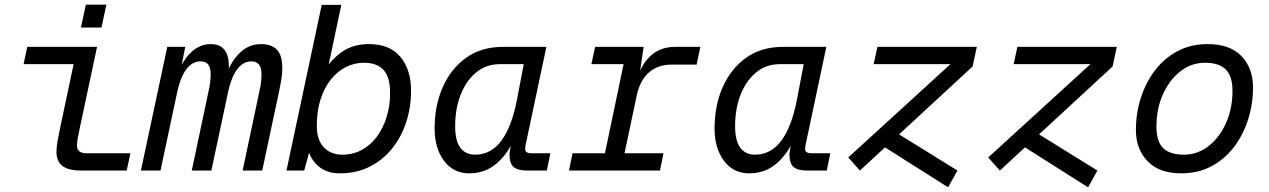

<svg xmlns="http://www.w3.org/2000/svg" viewBox="-20 -731 5440 823"><path d="M330 0Q271 0 246.5 -20.5Q222 -41 222 -80Q222 -100 227 -128Q232 -156 238 -184L304 -496L337 -456H81L97 -530H396L320 -173Q316 -153 313 -136.5Q310 -120 310 -106Q310 -90 320.5 -82Q331 -74 352 -74H539L523 0ZM327 -613 348 -711H436L415 -613Z M584 0 697 -530H774L751 -412L742 -414Q763 -473 800 -507.5Q837 -542 883 -542Q923 -542 942 -517.5Q961 -493 961 -448Q961 -440 960.5 -429Q960 -418 958 -408H949Q971 -470 1009.5 -506Q1048 -542 1098 -542Q1145 -542 1167.5 -517.5Q1190 -493 1190 -440Q1190 -413 1185.5 -387Q1181 -361 1176 -338L1104 0H1020L1092 -340Q1097 -362 1099 -380Q1101 -398 1101 -412Q1101 -441 1090 -454.5Q1079 -468 1057 -468Q1036 -468 1017 -454.5Q998 -441 983 -412Q968 -383 958 -338L886 0H802L874 -340Q879 -362 881 -380Q883 -398 883 -412Q883 -441 872.5 -454.5Q862 -468 839 -468Q818 -468 799 -454.5Q780 -441 765 -412Q750 -383 740 -338L668 0Z M1436 12Q1377 12 1340.5 -22.5Q1304 -57 1300 -102L1316 -117L1284 0H1208L1359 -710H1443L1380 -412L1364 -416Q1395 -472 1443.5 -507Q1492 -542 1562 -542Q1651 -542 1696.5 -487Q1742 -432 1742 -342Q1742 -271 1721 -207Q1700 -143 1660 -93.5Q1620 -44 1563.5 -16Q1507 12 1436 12ZM1447 -68Q1494 -68 1532 -89Q1570 -110 1596.5 -146.5Q1623 -183 1637.5 -230.5Q1652 -278 1652 -330Q1653 -398 1625 -430Q1597 -462 1540 -462Q1499 -462 1462.5 -443.5Q1426 -425 1398 -390Q1370 -355 1354 -305Q1338 -255 1338 -192Q1338 -131 1368 -99.5Q1398 -68 1447 -68Z M1992 12Q1923 12 1883 -42Q1843 -96 1843 -180Q1843 -280 1878.5 -359Q1914 -438 1979 -484Q2044 -530 2134 -530H2322L2242 -152Q2238 -133 2234.5 -117Q2231 -101 2231 -92Q2231 -83 2238 -78.5Q2245 -74 2258 -74H2339L2324 0H2238Q2199 0 2181.5 -15.5Q2164 -31 2164 -68Q2164 -79 2167 -93Q2170 -107 2175 -123Q2180 -139 2186 -157H2196Q2171 -101 2140.5 -63Q2110 -25 2073.5 -6.5Q2037 12 1992 12ZM2016 -68Q2085 -68 2129.5 -128.5Q2174 -189 2196 -304L2225 -456H2123Q2064 -456 2021 -420.5Q1978 -385 1954.5 -325Q1931 -265 1931 -190Q1931 -127 1953.5 -97.5Q1976 -68 2016 -68Z M2419 0 2434 -74H2573L2653 -456H2515L2531 -530H2739L2718 -389L2711 -397Q2735 -465 2775.5 -497.5Q2816 -530 2872 -530H2982L2966 -454H2857Q2818 -454 2788 -438.5Q2758 -423 2738 -393.5Q2718 -364 2709 -320L2657 -74H2824L2809 0Z M3192 12Q3123 12 3083 -42Q3043 -96 3043 -180Q3043 -280 3078.5 -359Q3114 -438 3179 -484Q3244 -530 3334 -530H3522L3442 -152Q3438 -133 3434.5 -117Q3431 -101 3431 -92Q3431 -83 3438 -78.5Q3445 -74 3458 -74H3539L3524 0H3438Q3399 0 3381.5 -15.5Q3364 -31 3364 -68Q3364 -79 3367 -93Q3370 -107 3375 -123Q3380 -139 3386 -157H3396Q3371 -101 3340.5 -63Q3310 -25 3273.5 -6.5Q3237 12 3192 12ZM3216 -68Q3285 -68 3329.5 -128.5Q3374 -189 3396 -304L3425 -456H3323Q3264 -456 3221 -420.5Q3178 -385 3154.5 -325Q3131 -265 3131 -190Q3131 -127 3153.5 -97.5Q3176 -68 3216 -68Z M3666 0 3616 -56 4054 -456H3725L3741 -530H4167L4149 -446ZM4044 72 3760 -108 3800 -176 4084 0Z M4266 0 4216 -56 4654 -456H4325L4341 -530H4767L4749 -446ZM4644 72 4360 -108 4400 -176 4684 0Z M5043 12Q4949 12 4899 -40Q4849 -92 4849 -174Q4849 -245 4870 -311Q4891 -377 4930.5 -429Q4970 -481 5027 -511.5Q5084 -542 5157 -542Q5252 -542 5301.5 -490.5Q5351 -439 5351 -356Q5351 -285 5330 -219Q5309 -153 5269.5 -101Q5230 -49 5173 -18.5Q5116 12 5043 12ZM5055 -68Q5113 -68 5160 -104.5Q5207 -141 5235 -203Q5263 -265 5263 -342Q5263 -405 5234 -433.5Q5205 -462 5145 -462Q5087 -462 5040 -425.5Q4993 -389 4965 -327Q4937 -265 4937 -188Q4937 -124 4966 -96Q4995 -68 5055 -68Z"/></svg>

Font: Geist Mono
Style: Italic
Weight: 400
Italic angle: -12°
Monospace: yes
Designer: Basement.studio, Andrés Briganti, Mateo Zaragoza
Foundry: Basement.studio, Vercel, Andrés Briganti, Guido Ferreyra, Mateo Zaragoza
Version: Version 1.500